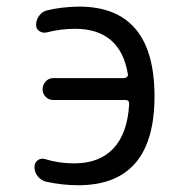

<svg xmlns="http://www.w3.org/2000/svg" viewBox="-20 -547 540 574"><path d="M202.1 -58.6Q277.3 -58.6 319.3 -103.5Q361.3 -148.4 366.2 -236.3Q366.2 -248 355.5 -248H139.6Q126 -248 116.7 -257.3Q107.4 -266.6 107.4 -280.3Q107.4 -293.9 116.7 -303.7Q126 -313.5 139.6 -313.5H351.6Q355.5 -313.5 359.4 -316.9Q363.3 -320.3 362.3 -325.2Q339.8 -460.9 204.1 -460.9Q161.1 -460.9 120.1 -450.2Q108.4 -447.3 98.1 -453.6Q87.9 -460 87.9 -472.7Q87.9 -487.3 96.7 -499.5Q105.5 -511.7 119.1 -515.6Q162.1 -526.4 215.8 -527.3Q441.4 -527.3 441.9 -260.3Q442.4 6.8 213.9 6.8Q166 6.8 117.2 -3.9Q102.5 -7.8 92.8 -20Q83 -32.2 83 -47.9Q83 -60.5 92.8 -67.9Q102.5 -75.2 115.2 -71.3Q155.3 -58.6 202.1 -58.6Z"/></svg>

Font: Rounded-X Mgen+ 2m regular
Style: Regular
Weight: 400
Designer: [Source Han Sans]
Ryoko NISHIZUKA  (kana & ideographs); Paul D. Hunt (Latin, Greek & Cyrillic); Wenlong ZHANG  (bopomofo
Version: Version 1.059.20150602